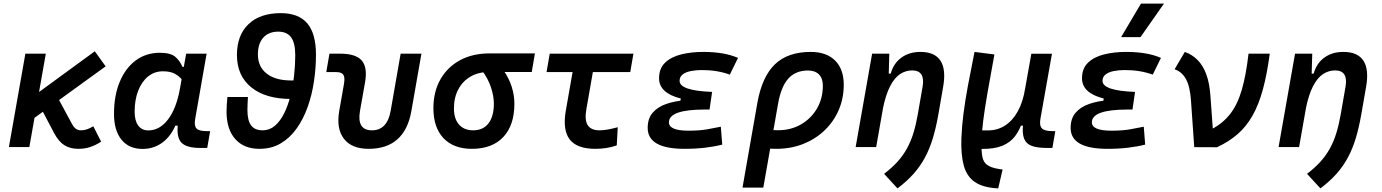

<svg xmlns="http://www.w3.org/2000/svg" viewBox="-20 -815 7657 1064"><path d="M134.8 -135.7 81.5 -221.2 505.4 -530.8 565.4 -447.3ZM29.3 0 120.6 -517.6H233.9L142.6 0ZM414.1 9.8Q369.1 9.8 337.2 -10Q305.2 -29.8 279.8 -77.6L195.3 -238.3L301.8 -271L377.4 -130.9Q388.2 -110.4 400.1 -101.6Q412.1 -92.8 428.2 -92.8Q445.3 -92.8 461.4 -98.1Q477.5 -103.5 497.1 -115.2L540.5 -29.8Q507.3 -8.8 477.8 0.5Q448.2 9.8 414.1 9.8Z M882.8 -419.9Q835.9 -419.9 800.5 -391.1Q765.1 -362.3 745.6 -311.8Q726.1 -261.2 726.1 -196.3Q726.1 -146.5 745.8 -119.4Q765.6 -92.3 801.8 -92.3Q865.2 -92.3 911.6 -153.6Q958 -214.8 977.5 -325.7L1011.7 -517.6H1125L1061.5 -154.8Q1055.2 -119.6 1068.1 -104Q1081.1 -88.4 1125 -88.4H1144.5L1128.4 4.9H1090.8Q1012.2 4.9 984.4 -25.6Q956.5 -56.2 966.3 -131.3L994.6 -118.7H938L962.4 -147Q938 -72.3 887.7 -31Q837.4 10.3 770 10.3Q694.8 10.3 653.3 -40.8Q611.8 -91.8 611.8 -184.1Q611.8 -285.6 643.6 -361.8Q675.3 -438 732.4 -480.2Q789.6 -522.5 865.7 -522.5Q924.8 -522.5 950.7 -500.7Q976.6 -479 991.2 -444.3H1002.4L1010.7 -340.8Q1002.4 -355 988.5 -373.3Q974.6 -391.6 949.7 -405.8Q924.8 -419.9 882.8 -419.9Z M1417.5 9.8Q1331.5 9.8 1283.4 -44.7Q1235.4 -99.1 1235.4 -196.3Q1235.4 -215.8 1236.8 -236.3Q1238.3 -256.8 1240.2 -277.3H1354Q1353 -259.8 1352.1 -241.7Q1351.1 -223.6 1351.1 -206.1Q1351.1 -147 1371.6 -119.9Q1392.1 -92.8 1435.5 -92.8Q1473.6 -92.8 1503.2 -117.9Q1532.7 -143.1 1554.2 -186Q1575.7 -229 1589.4 -283.2Q1603 -337.4 1609.6 -395.5Q1616.2 -453.6 1616.2 -508.8Q1616.2 -577.1 1593 -608.4Q1569.8 -639.6 1522 -639.6Q1468.8 -639.6 1439 -606.4Q1409.2 -573.2 1409.2 -513.7Q1409.2 -445.3 1457.8 -407.2Q1506.3 -369.1 1593.3 -369.1H1661.6V-266.6H1593.3Q1451.7 -266.6 1372.3 -331.1Q1293 -395.5 1293 -510.3Q1293 -619.6 1356.9 -680.9Q1420.9 -742.2 1535.6 -742.2Q1634.8 -742.2 1682.9 -685.5Q1731 -628.9 1731 -511.7Q1731 -437.5 1719.7 -362.8Q1708.5 -288.1 1684.6 -221.2Q1660.6 -154.3 1623.5 -102.3Q1586.4 -50.3 1535.4 -20.3Q1484.4 9.8 1417.5 9.8Z M2022.9 9.8Q1929.2 9.8 1886 -45.9Q1842.8 -101.6 1859.9 -200.2L1885.7 -347.2Q1892.6 -384.8 1883.1 -400.1Q1873.5 -415.5 1843.3 -415.5H1788.1L1805.7 -517.6H1865.2Q1951.7 -517.6 1984.6 -479.7Q2017.6 -441.9 2002.9 -358.4L1975.1 -201.2Q1956.1 -92.8 2041 -92.8Q2126 -92.8 2145 -201.2L2200.2 -517.6H2315.4L2259.8 -200.2Q2222.7 9.8 2022.9 9.8Z M2595.2 9.8Q2493.7 9.8 2437.7 -49.3Q2381.8 -108.4 2381.8 -215.8Q2381.8 -307.1 2420.7 -375.2Q2459.5 -443.4 2529.1 -481.2Q2598.6 -519 2691.9 -519H2944.3L2926.8 -416H2690.4Q2631.8 -416 2588.1 -390.9Q2544.4 -365.7 2520 -320.3Q2495.6 -274.9 2495.6 -213.9Q2495.6 -156.7 2523.7 -124.8Q2551.8 -92.8 2602.5 -92.8Q2657.2 -92.8 2687 -131.3Q2716.8 -169.9 2716.8 -240.2Q2716.8 -282.2 2700.9 -330.6Q2685.1 -378.9 2650.4 -425.8H2770Q2800.8 -381.3 2815.7 -334.2Q2830.6 -287.1 2830.6 -240.2Q2830.6 -121.1 2769 -55.7Q2707.5 9.8 2595.2 9.8Z M3279.3 9.8Q3177.2 9.8 3137 -42.5Q3096.7 -94.7 3115.7 -202.6L3170.9 -517.6H3283.2L3229.5 -210Q3218.8 -150.4 3236.8 -121.6Q3254.9 -92.8 3302.7 -92.8Q3341.3 -92.8 3403.3 -109.9L3397.9 -9.3Q3343.8 9.8 3279.3 9.8ZM3008.8 -415.5 3026.4 -517.6H3490.2L3472.7 -415.5Z M3773.9 9.8Q3569.3 9.8 3569.3 -106Q3569.3 -158.7 3597.2 -190.7Q3625 -222.7 3672.4 -239Q3719.7 -255.4 3778.3 -259.8L3926.3 -305.7L3912.1 -208H3886.7Q3836.4 -208 3799.1 -203.6Q3761.7 -199.2 3736.8 -190.4Q3711.9 -181.6 3699.5 -168.2Q3687 -154.8 3687 -137.2Q3687 -90.8 3795.4 -90.8Q3856.9 -90.8 3899.2 -98.4Q3941.4 -106 3974.6 -112.8L3982.4 -13.7Q3940.9 -2.9 3888.4 3.4Q3835.9 9.8 3773.9 9.8ZM3742.7 -211.9 3752.9 -269Q3632.3 -299.3 3632.3 -380.9Q3632.3 -436 3666 -468Q3699.7 -500 3755.4 -513.7Q3811 -527.3 3876.5 -527.3Q3994.6 -527.3 4069.8 -494.1L4024.4 -401.4Q3955.1 -426.8 3869.6 -426.8Q3835.9 -426.8 3807.9 -421.1Q3779.8 -415.5 3762.9 -402.3Q3746.1 -389.2 3746.1 -366.7Q3746.1 -339.8 3790.8 -324.5Q3835.4 -309.1 3926.3 -305.7L3912.1 -208Z M4472.7 -527.3Q4559.6 -527.3 4607.7 -479.7Q4655.8 -432.1 4655.8 -345.2Q4655.8 -269.5 4627.7 -204.8Q4599.6 -140.1 4548.8 -91.8Q4498 -43.5 4429.9 -16.8Q4361.8 9.8 4281.2 9.8Q4256.8 9.8 4232.7 7.1Q4208.5 4.4 4184.1 -0.5L4203.1 -105.5Q4230 -93.3 4292 -93.3Q4362.8 -93.3 4418.9 -125.7Q4475.1 -158.2 4507.6 -214.1Q4540 -270 4540 -340.3Q4540 -380.4 4518.6 -402.3Q4497.1 -424.3 4458 -424.3Q4389.2 -424.3 4348.9 -379.9Q4308.6 -335.4 4292 -241.2L4210 224.6H4094.7L4177.2 -245.6Q4203.1 -390.6 4274.7 -459Q4346.2 -527.3 4472.7 -527.3Z M4721.7 0 4813 -517.6H4908.2L4904.8 -394L4835.4 0ZM5080.6 -527.3Q5160.6 -527.3 5192.1 -478.3Q5223.6 -429.2 5206.5 -333L5180.2 -181.6Q5167.5 -108.9 5149.7 -49.6Q5131.8 9.8 5105.5 58.6Q5079.1 107.4 5042 148.9Q5004.9 190.4 4953.6 229L4879.4 148.4Q4922.9 115.2 4953.9 80.8Q4984.9 46.4 5006.3 7.3Q5027.8 -31.7 5042 -78.1Q5056.2 -124.5 5065.9 -180.7L5092.8 -335Q5100.6 -379.4 5085.9 -402.1Q5071.3 -424.8 5035.2 -424.8Q4999 -424.8 4968 -404.5Q4937 -384.3 4912.4 -336.7Q4887.7 -289.1 4871.6 -208L4896 -407.2H4916Q4932.1 -464.4 4975.3 -495.8Q5018.6 -527.3 5080.6 -527.3Z M5511.7 229 5503.9 228.5Q5425.3 223.6 5381.3 192.9Q5337.4 162.1 5321 102.8Q5304.7 43.5 5307.6 -47.4Q5310.1 -113.8 5319.3 -185.8Q5328.6 -257.8 5344.2 -341.6Q5359.9 -425.3 5380.4 -527.3L5490.7 -513.2Q5468.8 -394 5452.9 -303.5Q5437 -212.9 5428.5 -145Q5419.9 -77.1 5418.5 -23.9Q5418.5 22.9 5423.6 52.5Q5428.7 82 5449.5 98.1Q5470.2 114.3 5516.1 121.6L5536.1 124.5ZM5418.9 10.3 5394 9.8 5404.3 -92.3H5455.1Q5507.3 -92.3 5549.3 -119.1Q5591.3 -146 5620.4 -198.2Q5649.4 -250.5 5661.1 -325.7L5653.3 -118.7H5618.2L5646.5 -143.1Q5631.8 -96.2 5605.7 -61Q5579.6 -25.9 5534.7 -7.3Q5489.7 11.2 5418.9 10.3ZM5783.7 4.9Q5730 4.9 5698.7 -6.1Q5667.5 -17.1 5655.8 -45.4Q5644 -73.7 5649.4 -125L5651.9 -183.6L5645 -234.9L5695.3 -517.1H5809.6L5746.1 -159.2Q5738.8 -120.1 5753.4 -104.2Q5768.1 -88.4 5811 -88.4H5828.1L5812 4.9Z M6117.7 9.8Q5913.1 9.8 5913.1 -106Q5913.1 -158.7 5940.9 -190.7Q5968.8 -222.7 6016.1 -239Q6063.5 -255.4 6122.1 -259.8L6270 -305.7L6255.9 -208H6230.5Q6180.2 -208 6142.8 -203.6Q6105.5 -199.2 6080.6 -190.4Q6055.7 -181.6 6043.2 -168.2Q6030.8 -154.8 6030.8 -137.2Q6030.8 -90.8 6139.2 -90.8Q6200.7 -90.8 6242.9 -98.4Q6285.2 -106 6318.4 -112.8L6326.2 -13.7Q6284.7 -2.9 6232.2 3.4Q6179.7 9.8 6117.7 9.8ZM6086.4 -211.9 6096.7 -269Q5976.1 -299.3 5976.1 -380.9Q5976.1 -436 6009.8 -468Q6043.5 -500 6099.1 -513.7Q6154.8 -527.3 6220.2 -527.3Q6338.4 -527.3 6413.6 -494.1L6368.2 -401.4Q6298.8 -426.8 6213.4 -426.8Q6179.7 -426.8 6151.6 -421.1Q6123.5 -415.5 6106.7 -402.3Q6089.8 -389.2 6089.8 -366.7Q6089.8 -339.8 6134.5 -324.5Q6179.2 -309.1 6270 -305.7L6255.9 -208ZM6192.9 -609.4 6302.7 -794.9H6430.2L6300.3 -609.4Z M6598.1 0.5 6580.1 -256.8Q6574.7 -335.4 6552.5 -376.2Q6530.3 -417 6489.3 -431.2L6545.9 -527.3Q6587.9 -512.2 6617.7 -481.4Q6647.5 -450.7 6665 -402.6Q6682.6 -354.5 6687.5 -287.1L6705.6 -38.6ZM6724.1 1 6598.1 0.5 6693.8 -98.6Q6757.8 -132.3 6798.1 -184.6Q6838.4 -236.8 6861.8 -317.9Q6885.3 -398.9 6898.9 -517.6H7016.6Q7001.5 -403.8 6978.5 -319.6Q6955.6 -235.4 6921.4 -174.8Q6887.2 -114.3 6838.9 -72Q6790.5 -29.8 6724.1 1Z M7065.4 0 7156.7 -517.6H7252L7248.5 -394L7179.2 0ZM7424.3 -527.3Q7504.4 -527.3 7535.9 -478.3Q7567.4 -429.2 7550.3 -333L7523.9 -181.6Q7511.2 -108.9 7493.4 -49.6Q7475.6 9.8 7449.2 58.6Q7422.9 107.4 7385.7 148.9Q7348.6 190.4 7297.4 229L7223.1 148.4Q7266.6 115.2 7297.6 80.8Q7328.6 46.4 7350.1 7.3Q7371.6 -31.7 7385.7 -78.1Q7399.9 -124.5 7409.7 -180.7L7436.5 -335Q7444.3 -379.4 7429.7 -402.1Q7415 -424.8 7378.9 -424.8Q7342.8 -424.8 7311.8 -404.5Q7280.8 -384.3 7256.1 -336.7Q7231.4 -289.1 7215.3 -208L7239.7 -407.2H7259.8Q7275.9 -464.4 7319.1 -495.8Q7362.3 -527.3 7424.3 -527.3Z"/></svg>

Font: Cascadia Mono Medium
Style: Italic
Weight: 500
Italic angle: -10°
Monospace: yes
Designer: Aaron Bell
Foundry: Saja Typeworks
Version: Version 2407.024